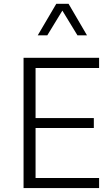

<svg xmlns="http://www.w3.org/2000/svg" viewBox="-20 -963 562 983"><path d="M162.1 -51.8V-307.6H460.4V-358.4H162.1V-614.7H487.3V-667H100.6V0H487.3V-51.8ZM331.1 -943.4H268.1L173.3 -782.2H222.2L299.3 -908.7L376.5 -782.2H425.3Z"/></svg>

Font: Estedad Light
Style: Regular
Weight: 300
Designer: Amin Abedi
Version: Version 7.3